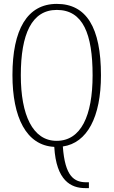

<svg xmlns="http://www.w3.org/2000/svg" viewBox="-20 -745 584 987"><path d="M418 222H437V192H424C361 192 314 162 303 8C428 -10 499 -143 499 -358C499 -604 424 -725 272 -725C120 -725 44 -593 44 -359C44 -142 115 3 259 10C269 184 345 222 418 222ZM271 -21C148 -21 87 -154 87 -358C87 -570 143 -694 272 -694C407 -694 456 -570 456 -358C456 -149 396 -21 271 -21Z"/></svg>

Font: Noto Serif Thai ExtraCondensed ExtraLight
Style: Regular
Weight: 200
Width: 2
Designer: Monotype Design Team
Foundry: Monotype Imaging Inc.
Version: Version 2.002